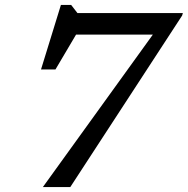

<svg xmlns="http://www.w3.org/2000/svg" viewBox="-20 -757 760 777"><path d="M238.5 -617 302 -641 204.5 -476H146L226.5 -737H268L293.5 -704H720L717 -694L264.5 0H153.5L615.5 -640.5L627 -617Z"/></svg>

Font: Newsreader 7pt
Style: Italic
Weight: 400
Italic angle: -17°
Designer: Hugues Gentile
Foundry: Production Type
Version: Version 1.003